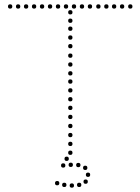

<svg xmlns="http://www.w3.org/2000/svg" viewBox="-20 -723 651 890"><path d="M289 23Q279 23 279 13Q279 3 289 3Q299 3 299 13Q299 23 289 23ZM273 54Q263 54 263 44Q263 34 273 34Q283 34 283 44Q283 54 273 54ZM308 51Q298 51 298 41Q298 31 308 31Q318 31 318 41Q318 51 308 51ZM343 52Q333 52 333 42Q333 32 343 32Q353 32 353 42Q353 52 343 52ZM375 65Q365 65 365 55Q365 45 375 45Q385 45 385 55Q385 65 375 65ZM388 97Q378 97 378 87Q378 77 388 77Q398 77 398 87Q398 97 388 97ZM377 129Q367 129 367 119Q367 109 377 109Q387 109 387 119Q387 129 377 129ZM347 144Q337 144 337 134Q337 124 347 124Q357 124 357 134Q357 144 347 144ZM313 147Q303 147 303 137Q303 127 313 127Q323 127 323 137Q323 147 313 147ZM278 144Q268 144 268 134Q268 124 278 124Q288 124 288 134Q288 144 278 144ZM245 136Q235 136 235 126Q235 116 245 116Q255 116 255 126Q255 136 245 136ZM306 -213Q296 -213 296 -223Q296 -233 306 -233Q316 -233 316 -223Q316 -213 306 -213ZM306 -171Q296 -171 296 -181Q296 -191 306 -191Q316 -191 316 -181Q316 -171 306 -171ZM306 -129Q296 -129 296 -139Q296 -149 306 -149Q316 -149 316 -139Q316 -129 306 -129ZM306 -87Q296 -87 296 -97Q296 -107 306 -107Q316 -107 316 -97Q316 -87 306 -87ZM306 -539Q296 -539 296 -549Q296 -559 306 -559Q316 -559 316 -549Q316 -539 306 -539ZM306 -499Q296 -499 296 -509Q296 -519 306 -519Q316 -519 316 -509Q316 -499 306 -499ZM306 -455Q296 -455 296 -465Q296 -475 306 -475Q316 -475 316 -465Q316 -455 306 -455ZM306 -373Q296 -373 296 -383Q296 -393 306 -393Q316 -393 316 -383Q316 -373 306 -373ZM306 -335Q296 -335 296 -345Q296 -355 306 -355Q316 -355 316 -345Q316 -335 306 -335ZM306 -294Q296 -294 296 -304Q296 -314 306 -314Q316 -314 316 -304Q316 -294 306 -294ZM306 -253Q296 -253 296 -263Q296 -273 306 -273Q316 -273 316 -263Q316 -253 306 -253ZM306 -656Q296 -656 296 -666Q296 -676 306 -676Q316 -676 316 -666Q316 -656 306 -656ZM306 -617Q296 -617 296 -627Q296 -637 306 -637Q316 -637 316 -627Q316 -617 306 -617ZM306 -580Q296 -580 296 -590Q296 -600 306 -600Q316 -600 316 -590Q316 -580 306 -580ZM306 -414Q296 -414 296 -424Q296 -434 306 -434Q316 -434 316 -424Q316 -414 306 -414ZM306 -46Q296 -46 296 -56Q296 -66 306 -66Q316 -66 316 -56Q316 -46 306 -46ZM306 -5Q296 -5 296 -15Q296 -25 306 -25Q316 -25 316 -15Q316 -5 306 -5ZM27 -683Q17 -683 17 -693Q17 -703 27 -703Q37 -703 37 -693Q37 -683 27 -683ZM64 -683Q54 -683 54 -693Q54 -703 64 -703Q74 -703 74 -693Q74 -683 64 -683ZM101 -683Q91 -683 91 -693Q91 -703 101 -703Q111 -703 111 -693Q111 -683 101 -683ZM138 -683Q128 -683 128 -693Q128 -703 138 -703Q148 -703 148 -693Q148 -683 138 -683ZM175 -683Q165 -683 165 -693Q165 -703 175 -703Q185 -703 185 -693Q185 -683 175 -683ZM212 -683Q202 -683 202 -693Q202 -703 212 -703Q222 -703 222 -693Q222 -683 212 -683ZM249 -683Q239 -683 239 -693Q239 -703 249 -703Q259 -703 259 -693Q259 -683 249 -683ZM286 -683Q276 -683 276 -693Q276 -703 286 -703Q296 -703 296 -693Q296 -683 286 -683ZM323 -683Q313 -683 313 -693Q313 -703 323 -703Q333 -703 333 -693Q333 -683 323 -683ZM360 -683Q350 -683 350 -693Q350 -703 360 -703Q370 -703 370 -693Q370 -683 360 -683ZM397 -683Q387 -683 387 -693Q387 -703 397 -703Q407 -703 407 -693Q407 -683 397 -683ZM436 -683Q426 -683 426 -693Q426 -703 436 -703Q446 -703 446 -693Q446 -683 436 -683ZM473 -683Q463 -683 463 -693Q463 -703 473 -703Q483 -703 483 -693Q483 -683 473 -683ZM509 -683Q499 -683 499 -693Q499 -703 509 -703Q519 -703 519 -693Q519 -683 509 -683ZM546 -683Q536 -683 536 -693Q536 -703 546 -703Q556 -703 556 -693Q556 -683 546 -683ZM584 -683Q574 -683 574 -693Q574 -703 584 -703Q594 -703 594 -693Q594 -683 584 -683Z"/></svg>

Font: Raleway Dots
Style: Regular
Weight: 400
Designer: Matt McInerney, Pablo Impallari, Rodrigo Fuenzalida, Brenda Gallo
Foundry: Matt McInerney, Pablo Impallari, Rodrigo Fuenzalida, Brenda Gallo
Version: Version 1.000